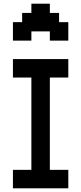

<svg xmlns="http://www.w3.org/2000/svg" viewBox="-20 -1020 440 1040"><path d="M50 0H350V-100H250V-600H350V-700H50V-600H150V-100H50ZM50 -800H150V-850H250V-800H350V-900H300V-950H250V-1000H150V-950H100V-900H50Z"/></svg>

Font: Matrix Sans Video
Style: Regular
Weight: 400
Designer: Brad Neil
Version: Version 1.100